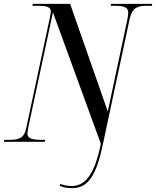

<svg xmlns="http://www.w3.org/2000/svg" viewBox="-40 -734 808 994"><path d="M333 240C418 240 460 173 495 2L631 -635C644 -697 676 -704 719 -704H746L748 -714H535L533 -704H557C601 -704 624 -696 624 -669C624 -661 622 -649 619 -631L518 -157L323 -714H130L128 -704H160C198 -704 223 -699 223 -675C223 -668 221 -657 218 -642L95 -67C84 -16 52 -10 8 -10H-18L-20 0H192L194 -10H175C130 -10 102 -17 102 -40C102 -48 104 -60 107 -77L234 -670L482 10C448 180 396 229 330 229C309 229 286 224 273 218L269 228C287 235 304 240 333 240Z"/></svg>

Font: Noto Serif Display Condensed Medium
Style: Italic
Weight: 500
Width: 3
Italic angle: -12°
Designer: Monotype Design Team
Foundry: Monotype Imaging Inc.
Version: Version 2.009